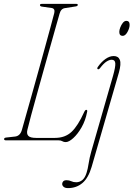

<svg xmlns="http://www.w3.org/2000/svg" viewBox="-20 -720 685 985"><path d="M280.5 0H11Q1 0 1 -6.5Q1 -13.5 12.5 -14.5L57.5 -19.5Q83 -22.5 92 -52.5Q100 -81 113.5 -128.8Q127 -176.5 143.5 -235Q160 -293.5 177.2 -355.8Q194.5 -418 210.5 -476Q226.5 -534 239 -580.2Q251.5 -626.5 258.5 -653.5Q263.5 -676 245 -679L195.5 -686Q185 -687.5 185 -694Q185 -700 194 -700H372.5Q379 -700 379 -695Q379 -688.5 368 -687L314 -678.5Q292.5 -676 285.5 -649.5Q278 -623.5 265 -577.5Q252 -531.5 235.8 -473.8Q219.5 -416 202.2 -354.2Q185 -292.5 168.8 -234.2Q152.5 -176 139.8 -128.8Q127 -81.5 120.5 -54Q115.5 -33 125.5 -22.8Q135.5 -12.5 165.5 -12.5H261.5Q314 -12.5 347 -43.5Q380 -74.5 412 -145.5Q417 -156.5 422.5 -156.5Q430 -156.5 426.5 -144Q418.5 -102 398.8 -67.2Q379 -32.5 356.2 -11.8Q333.5 9 317 9Q307 9 299.8 4.5Q292.5 0 280.5 0ZM609.5 -536Q592 -536 592 -556.5Q592 -566 597 -579.2Q602 -592.5 610.2 -602.8Q618.5 -613 628 -613Q645 -613 645 -592.5Q645 -576 634 -556Q623 -536 609.5 -536ZM590 -348 450 136.5Q433.5 193 402.8 219Q372 245 329 245Q314 245 306.5 238.5Q299 232 299 223.5Q299 216.5 304.2 210.5Q309.5 204.5 321.5 204.5Q335 204.5 345.8 209.8Q356.5 215 371 215Q388.5 215 402.2 203.8Q416 192.5 424 167Q430.5 147 434.8 118.2Q439 89.5 448.5 56.5L560 -331.5Q573 -377.5 571.5 -395.5Q570 -413.5 553 -413.5Q541 -413.5 526.5 -404.2Q512 -395 493.5 -371Q487 -362 481 -365.5Q476.5 -369 482.5 -377.5Q500 -402.5 521.2 -417.5Q542.5 -432.5 563.5 -432.5Q587 -432.5 594.8 -412.8Q602.5 -393 590 -348Z"/></svg>

Font: Fraunces 144pt S050 Thin
Style: Italic
Weight: 100
Italic angle: -16°
Version: Version 1.000; ttfautohint (v1.8.3)